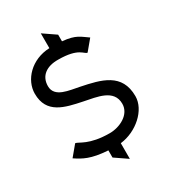

<svg xmlns="http://www.w3.org/2000/svg" viewBox="-189 -775 871 976"><g transform="rotate(-30 246.5 -287.5)"><path d="M28 -426C28 -309 125 -289 222 -269C294 -254 388 -245 388 -160C388 -97 318 -62 258 -62C137 -62 99 -104 80 -106L30 -46C71 -19 109 4 208 10V52L281 102V10C377 -1 465 -79 465 -160C465 -295 357 -319 245 -342C189 -354 105 -359 105 -426C105 -487 151 -518 217 -517C338 -517 346 -474 365 -473L415 -533C377 -558 361 -581 281 -588V-627L208 -677V-590C101 -586 28 -507 28 -426Z"/></g></svg>

Font: Charger Pro
Style: Regular
Weight: 400
Designer: Jasper
Foundry: Cannot Into Space Fonts
Version: Version 1.09